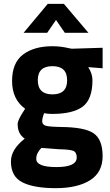

<svg xmlns="http://www.w3.org/2000/svg" viewBox="-20 -751 574 1001"><path d="M515 63Q515 148 449 189Q383 230 270.5 230Q158 230 97.5 200Q37 170 37 91Q37 28 109 -28Q72 -53 72 -104Q72 -124 102 -170L111 -184Q43 -233 43 -328.5Q43 -424 100.5 -467Q158 -510 253 -510Q296 -510 338 -500L354 -497L515 -502V-395L440 -401Q462 -367 462 -333Q462 -233 411 -195Q360 -157 251 -157Q228 -157 210 -161Q200 -135 200 -118.5Q200 -102 217 -96Q234 -90 297 -89Q423 -88 469 -55.5Q515 -23 515 63ZM169 77Q169 120 274.5 120Q380 120 380 70Q380 43 362 35.5Q344 28 286 27L196 20Q169 47 169 77ZM177 -333Q177 -259 253.5 -259Q330 -259 330 -332.5Q330 -406 253.5 -406Q177 -406 177 -333ZM103 -580 229 -731H313L441 -580H318L272 -647L226 -580Z"/></svg>

Font: Titillium Web[RUS by Daymarius]
Style: Bold
Weight: 700
Designer: Cyrillization by Daymarius
Foundry: Cyrillization by Daymarius
Version: Version 1.002 September 11, 2018